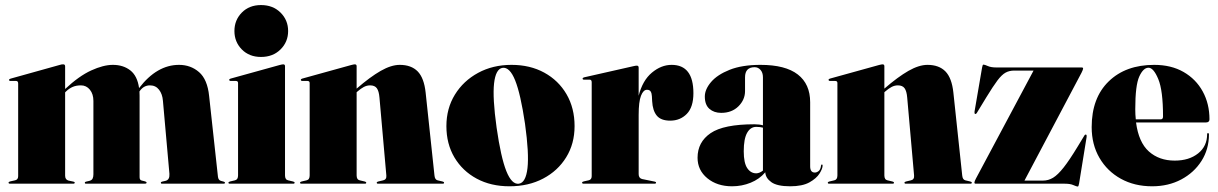

<svg xmlns="http://www.w3.org/2000/svg" viewBox="-20 -708 4696 740"><path d="M231 -452V-365Q284.5 -415 331.5 -436.5Q378.5 -458 415 -458Q455 -458 482.2 -436.8Q509.5 -415.5 516 -368.5Q584.5 -458 670 -458Q715 -458 747.2 -430Q779.5 -402 786 -338L820 -27Q821.5 -14 831 -11L842 -8Q847 -6.5 847 -4Q847 0 842 0H604Q600 0 600 -4Q600 -7 605 -8L618 -11Q634.5 -15 633 -38L608 -319Q606 -345.5 593 -362.2Q580 -379 558 -379Q535 -379 520 -359L517.5 -355.5Q518 -347.5 518 -339V-25Q518 -13.5 527 -12L539 -9Q545 -7 545 -4Q545 0 537 0H311Q307 0 307 -4Q307 -7 312 -8L325 -11Q334 -13.5 337 -20Q340 -26.5 340 -36V-319Q340 -345.5 326.5 -362.2Q313 -379 292 -379Q274 -379 260.5 -373.2Q247 -367.5 235 -356L231 -352V-31Q231 -15.5 244 -12L263 -8Q268 -7 268 -4Q268 0 262 0H19Q13 0 13 -4Q13 -7.5 20 -9L38 -13Q50 -15.5 50 -29V-386Q50 -396 42 -396H20Q15 -396 15 -400Q15 -403.5 21 -405L211 -458Q215.5 -459.5 218.2 -459.8Q221 -460 224 -460Q231 -460 231 -452Z M986 -488.5Q940.5 -488.5 912 -517.5Q883.5 -546.5 883.5 -588.5Q883.5 -630.5 912 -659.5Q940.5 -688.5 986 -688.5Q1032 -688.5 1061.2 -659.5Q1090.5 -630.5 1090.5 -588.5Q1090.5 -546.5 1061.2 -517.5Q1032 -488.5 986 -488.5ZM1078.5 -453V-32Q1078.5 -15.5 1090.5 -13L1109.5 -8.5Q1115.5 -7 1115.5 -4Q1115.5 0 1110.5 0H865.5Q860.5 0 860.5 -4Q860.5 -7 866.5 -8.5L885.5 -13Q897.5 -15.5 897.5 -32V-388Q897.5 -396 889 -396H869.5Q863.5 -396 863.5 -400.5Q863.5 -403.5 868.5 -405L1058 -457.5Q1068 -460 1071.5 -460Q1078.5 -460 1078.5 -453Z M1354.5 -453V-366.5Q1406.5 -411.5 1447.2 -434.8Q1488 -458 1520.5 -458Q1565 -458 1589.8 -432.8Q1614.5 -407.5 1620.5 -351L1654.5 -32Q1656 -15.5 1666.5 -13L1685.5 -8.5Q1691.5 -7 1691.5 -4Q1691.5 0 1686.5 0H1437Q1432 0 1432 -4Q1432 -7 1438 -8.5L1457 -13Q1470.5 -16 1469 -32L1442.5 -332Q1440.5 -356.5 1432.5 -367.8Q1424.5 -379 1406.5 -379Q1394 -379 1382.2 -372.8Q1370.5 -366.5 1358.5 -356L1354.5 -352.5V-32Q1354.5 -15.5 1366.5 -13L1385.5 -8.5Q1391.5 -7 1391.5 -4Q1391.5 0 1386.5 0H1141.5Q1136.5 0 1136.5 -4Q1136.5 -7 1142.5 -8.5L1161.5 -13Q1173.5 -15.5 1173.5 -32V-388Q1173.5 -396 1165 -396H1145.5Q1139.5 -396 1139.5 -400.5Q1139.5 -403.5 1144.5 -405L1334 -457.5Q1344 -460 1347.5 -460Q1354.5 -460 1354.5 -453Z M1951.5 -458Q2023 -458 2077.8 -428Q2132.5 -398 2163.5 -344.8Q2194.5 -291.5 2194.5 -222Q2194.5 -154 2162.2 -101.8Q2130 -49.5 2073.5 -19.8Q2017 10 1943.5 10Q1872 10 1817.2 -19.5Q1762.5 -49 1731.5 -101.2Q1700.5 -153.5 1700.5 -222Q1700.5 -290 1733.2 -343.2Q1766 -396.5 1822.8 -427.2Q1879.5 -458 1951.5 -458ZM1980 0Q2006.5 -4 2013 -60Q2019.5 -116 2003.5 -231Q1986.5 -346 1965.5 -398.2Q1944.5 -450.5 1916.5 -446.5Q1890.5 -442 1884.2 -386.5Q1878 -331 1894 -216Q1910.5 -101 1931.5 -48.5Q1952.5 4 1980 0Z M2441.5 -447V-339Q2456.5 -398 2492.5 -428Q2528.5 -458 2568.5 -458Q2652.5 -458 2652.5 -349Q2652.5 -295 2627 -269Q2601.5 -243 2563 -243Q2527.5 -243 2511.5 -262.2Q2495.5 -281.5 2493.5 -318L2492.5 -337Q2492 -348 2488 -355Q2484 -362 2473.5 -362Q2459.5 -362 2450.5 -339Q2441.5 -316 2441.5 -265V-37Q2441.5 -21.5 2454.5 -18L2503.5 -8Q2508.5 -7 2508.5 -4Q2508.5 0 2502.5 0H2229.5Q2223.5 0 2223.5 -4Q2223.5 -7.5 2230.5 -9L2248.5 -13Q2260.5 -15.5 2260.5 -29V-391Q2260.5 -401 2252.5 -401H2230.5Q2225.5 -401 2225.5 -405Q2225.5 -408.5 2231.5 -410L2421.5 -453Q2426 -454 2428.8 -454.5Q2431.5 -455 2434.5 -455Q2441.5 -455 2441.5 -447Z M2668.5 -100Q2668.5 -160.5 2718.8 -194.8Q2769 -229 2887.5 -229Q2907 -229 2920.5 -225V-410Q2920.5 -428 2911.2 -438.5Q2902 -449 2888.5 -449Q2851.5 -449 2851.5 -410V-357Q2851.5 -323.5 2826 -298.2Q2800.5 -273 2759.5 -273Q2732 -273 2714.2 -288.5Q2696.5 -304 2696.5 -336Q2696.5 -363.5 2720.5 -391.8Q2744.5 -420 2792.2 -439Q2840 -458 2911 -458Q3007 -458 3054.8 -421Q3102.5 -384 3102.5 -314V-67Q3102.5 -43 3120.5 -43Q3128 -43 3135.2 -48.8Q3142.5 -54.5 3144.5 -70Q3145 -74 3147.5 -74Q3150.5 -74 3150.5 -70Q3150.5 -58.5 3138.8 -39.5Q3127 -20.5 3099.8 -5.2Q3072.5 10 3025.5 10Q2975 10 2952.8 -6Q2930.5 -22 2929.5 -44Q2907 -17.5 2873.2 -3.8Q2839.5 10 2801.5 10Q2744 10 2706.2 -21Q2668.5 -52 2668.5 -100ZM2846.5 -125Q2846.5 -80 2860 -60Q2873.5 -40 2894.5 -40Q2907 -40 2920.5 -50.5V-216Q2910 -219 2894.5 -219Q2872.5 -219 2859.5 -196Q2846.5 -173 2846.5 -125Z M3388.5 -453V-366.5Q3440.5 -411.5 3481.2 -434.8Q3522 -458 3554.5 -458Q3599 -458 3623.8 -432.8Q3648.5 -407.5 3654.5 -351L3688.5 -32Q3690 -15.5 3700.5 -13L3719.5 -8.5Q3725.5 -7 3725.5 -4Q3725.5 0 3720.5 0H3471Q3466 0 3466 -4Q3466 -7 3472 -8.5L3491 -13Q3504.5 -16 3503 -32L3476.5 -332Q3474.5 -356.5 3466.5 -367.8Q3458.5 -379 3440.5 -379Q3428 -379 3416.2 -372.8Q3404.5 -366.5 3392.5 -356L3388.5 -352.5V-32Q3388.5 -15.5 3400.5 -13L3419.5 -8.5Q3425.5 -7 3425.5 -4Q3425.5 0 3420.5 0H3175.5Q3170.5 0 3170.5 -4Q3170.5 -7 3176.5 -8.5L3195.5 -13Q3207.5 -15.5 3207.5 -32V-388Q3207.5 -396 3199 -396H3179.5Q3173.5 -396 3173.5 -400.5Q3173.5 -403.5 3178.5 -405L3368 -457.5Q3378 -460 3381.5 -460Q3388.5 -460 3388.5 -453Z M4148.5 -428 3928.5 -12H4000.5Q4020.5 -12 4038.8 -23Q4057 -34 4079.5 -62.5Q4102 -91 4133.5 -143L4159 -185Q4162 -190.5 4166 -189Q4169 -188 4168 -180L4139 -1Q4137 11 4134 11Q4129.5 11 4117.2 5.5Q4105 0 4084 0H3741Q3735.5 0 3735.5 -4Q3735.5 -9 3741.5 -20L3963.5 -436H3889Q3870 -436 3855.5 -428Q3841 -420 3824.2 -397.8Q3807.5 -375.5 3781.5 -333L3745 -273Q3741.5 -267.5 3738 -269Q3735 -270.5 3736 -278L3765 -447Q3767 -459 3770 -459Q3775 -459 3787.2 -453.5Q3799.5 -448 3820 -448H4149Q4154.5 -448 4154.5 -444Q4154.5 -440 4148.5 -428Z M4641.5 -248Q4641.5 -236 4627.5 -236H4358.5Q4368.5 -159.5 4408 -124.2Q4447.5 -89 4507.5 -89Q4563 -89 4597.8 -116.8Q4632.5 -144.5 4632.5 -191Q4632.5 -195 4635.5 -195Q4639.5 -195 4639.5 -190Q4639.5 -133 4610.8 -87.8Q4582 -42.5 4532.5 -16.2Q4483 10 4420.5 10Q4352.5 10 4300 -19Q4247.5 -48 4217.5 -99.5Q4187.5 -151 4187.5 -218Q4187.5 -330.5 4253 -394.2Q4318.5 -458 4428.5 -458Q4494 -458 4541.8 -430.5Q4589.5 -403 4615.5 -355.5Q4641.5 -308 4641.5 -248ZM4355.5 -287Q4355.5 -266.5 4357.5 -248H4453.5Q4462.5 -248 4462.5 -259Q4462.5 -359.5 4444.2 -403.2Q4426 -447 4406.5 -447Q4386.5 -447 4371 -413.2Q4355.5 -379.5 4355.5 -287Z"/></svg>

Font: Fraunces 144pt Black
Style: Regular
Weight: 900
Version: Version 1.000;[0bf87f6ff]